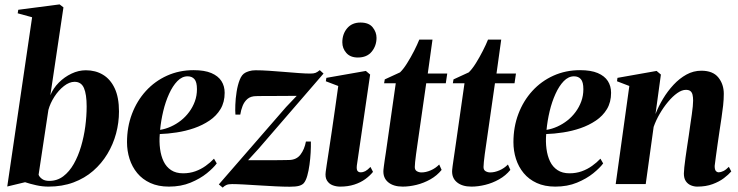

<svg xmlns="http://www.w3.org/2000/svg" viewBox="-20 -837 3356 873"><path d="M209 -404Q222 -436 247.5 -461.5Q273 -487 305 -502.2Q337 -517.5 370.5 -517.5Q414.5 -517.5 448.2 -497.2Q482 -477 501.5 -435.5Q521 -394 521 -330Q521 -279.5 507.8 -230Q494.5 -180.5 468.2 -137Q442 -93.5 403.5 -60Q365 -26.5 314 -7.5Q263 11.5 200.5 11.5Q172.5 11.5 144.5 5.2Q116.5 -1 94 -8.5L13 11L126 -758.5L60.5 -776.5L63 -792.5L251 -817L268.5 -803.5ZM155.5 -42.5Q159 -32.5 171 -23.5Q183 -14.5 204 -14.5Q240 -14.5 267.8 -35.5Q295.5 -56.5 315.5 -91.8Q335.5 -127 348.5 -171Q361.5 -215 367.8 -262Q374 -309 374 -353Q374 -408 361.8 -436.5Q349.5 -465 319 -465Q295.5 -465 270.8 -445.8Q246 -426.5 227 -396.8Q208 -367 200 -337Z M965.5 -94Q951 -74 920.5 -49.2Q890 -24.5 846.5 -6.5Q803 11.5 748 11.5Q699.5 11.5 663.5 -5Q627.5 -21.5 604 -50Q580.5 -78.5 569 -114.8Q557.5 -151 557.5 -190.5Q557.5 -259.5 580 -319Q602.5 -378.5 643.2 -423.2Q684 -468 739.5 -493Q795 -518 860.5 -518Q910 -518 941 -504.8Q972 -491.5 986.8 -468.5Q1001.5 -445.5 1001.5 -415Q1001.5 -372.5 982.8 -341.2Q964 -310 932.5 -288.8Q901 -267.5 862.5 -254.2Q824 -241 783.2 -234.8Q742.5 -228.5 706.5 -227.5Q703.5 -192.5 707.8 -160.2Q712 -128 724 -103Q736 -78 758 -63.5Q780 -49 812.5 -49Q842.5 -49 868.2 -58.2Q894 -67.5 915.2 -82.8Q936.5 -98 953 -115.5ZM833 -490Q807.5 -490 786.2 -468Q765 -446 748.8 -410.2Q732.5 -374.5 722.2 -331.5Q712 -288.5 708 -246.5Q733 -250.5 757.2 -261.5Q781.5 -272.5 802.8 -289.2Q824 -306 840.2 -328Q856.5 -350 866 -376Q875.5 -402 875.5 -431.5Q875.5 -464 864.2 -477Q853 -490 833 -490Z M1329 -401Q1316.5 -401 1298.5 -401Q1280.5 -401 1259.5 -400.8Q1238.5 -400.5 1217.5 -400.5Q1196.5 -400.5 1178 -400.5Q1159.5 -400.5 1146 -400Q1120 -400 1105.2 -387.2Q1090.5 -374.5 1083 -355.2Q1075.5 -336 1072.5 -316H1050.5Q1049 -332 1050 -360.2Q1051 -388.5 1055.8 -419.2Q1060.5 -450 1070 -474.2Q1079.5 -498.5 1095.5 -506.5Q1100.5 -509.5 1112.8 -513.5Q1125 -517.5 1142.5 -517.5Q1170 -517.5 1204 -515.2Q1238 -513 1272.8 -510Q1307.5 -507 1338.5 -504.8Q1369.5 -502.5 1391 -502.5Q1406.5 -502.5 1414.8 -505.8Q1423 -509 1434 -518L1451 -502.5L1155.5 -160.5L1108 -108.5Q1126 -108.5 1150.2 -108.5Q1174.5 -108.5 1200.8 -108.5Q1227 -108.5 1251.2 -108.8Q1275.5 -109 1294 -109.5Q1328 -110 1346.2 -134Q1364.5 -158 1371 -193.5H1393.5Q1394 -171 1392.5 -143.2Q1391 -115.5 1387.2 -88Q1383.5 -60.5 1377.2 -38.2Q1371 -16 1361.5 -4.5Q1354 4 1339.5 8Q1325 12 1297.5 12Q1269.5 12 1233 10.2Q1196.5 8.5 1159 6Q1121.5 3.5 1088.8 1.8Q1056 0 1035.5 0Q1019 0 1010 3.8Q1001 7.5 992.5 16L975 1.5L1280.5 -350Z M1526.5 11.5Q1508.5 11.5 1492.2 5.2Q1476 -1 1466.8 -16Q1457.5 -31 1461 -56Q1461.5 -62 1465.5 -87.5Q1469.5 -113 1475.5 -152.8Q1481.5 -192.5 1488.8 -241.2Q1496 -290 1503.5 -342.8Q1511 -395.5 1518 -446L1461.5 -467.5L1464 -483L1643.5 -514.5L1663 -498L1602.5 -84.5Q1600.5 -65.5 1605.8 -59.5Q1611 -53.5 1619.5 -53.5Q1631 -53.5 1641 -58.8Q1651 -64 1664.5 -78L1676 -55.5Q1662 -38 1640.8 -22.5Q1619.5 -7 1591 2.2Q1562.5 11.5 1526.5 11.5ZM1607 -575.5Q1573 -575.5 1554.8 -596.2Q1536.5 -617 1536.5 -644.5Q1536.5 -682.5 1558.5 -708.5Q1580.5 -734.5 1619 -734.5Q1657 -734.5 1674.5 -712.8Q1692 -691 1692 -665Q1692 -629 1670.2 -602.2Q1648.5 -575.5 1607 -575.5Z M1878.5 -183.5Q1874.5 -157.5 1871.8 -136.2Q1869 -115 1867.5 -100.5Q1866 -86 1866 -77.5Q1866 -64 1875.5 -58.5Q1885 -53 1896.5 -53Q1916.5 -53 1938.5 -62.5Q1960.5 -72 1977 -89L1988 -64.5Q1967 -38.5 1936.8 -21.5Q1906.5 -4.5 1873.8 3.5Q1841 11.5 1811 11.5Q1768.5 11.5 1744.5 -8.8Q1720.5 -29 1723.5 -65Q1724 -71 1725.5 -82Q1727 -93 1729.2 -108.8Q1731.5 -124.5 1734.8 -145.5Q1738 -166.5 1741.5 -192.5L1779.5 -458.5H1726.5L1729.5 -476L1799 -508Q1814.5 -523 1831.2 -549.8Q1848 -576.5 1862.8 -605.5Q1877.5 -634.5 1886.5 -657H1946.5L1925 -502.5H2013.5L2007 -458.5H1918Z M2191 -183.5Q2187 -157.5 2184.2 -136.2Q2181.5 -115 2180 -100.5Q2178.5 -86 2178.5 -77.5Q2178.5 -64 2188 -58.5Q2197.5 -53 2209 -53Q2229 -53 2251 -62.5Q2273 -72 2289.5 -89L2300.5 -64.5Q2279.5 -38.5 2249.2 -21.5Q2219 -4.5 2186.2 3.5Q2153.5 11.5 2123.5 11.5Q2081 11.5 2057 -8.8Q2033 -29 2036 -65Q2036.5 -71 2038 -82Q2039.5 -93 2041.8 -108.8Q2044 -124.5 2047.2 -145.5Q2050.5 -166.5 2054 -192.5L2092 -458.5H2039L2042 -476L2111.5 -508Q2127 -523 2143.8 -549.8Q2160.5 -576.5 2175.2 -605.5Q2190 -634.5 2199 -657H2259L2237.5 -502.5H2326L2319.5 -458.5H2230.5Z M2722.5 -94Q2708 -74 2677.5 -49.2Q2647 -24.5 2603.5 -6.5Q2560 11.5 2505 11.5Q2456.5 11.5 2420.5 -5Q2384.5 -21.5 2361 -50Q2337.5 -78.5 2326 -114.8Q2314.5 -151 2314.5 -190.5Q2314.5 -259.5 2337 -319Q2359.5 -378.5 2400.2 -423.2Q2441 -468 2496.5 -493Q2552 -518 2617.5 -518Q2667 -518 2698 -504.8Q2729 -491.5 2743.8 -468.5Q2758.5 -445.5 2758.5 -415Q2758.5 -372.5 2739.8 -341.2Q2721 -310 2689.5 -288.8Q2658 -267.5 2619.5 -254.2Q2581 -241 2540.2 -234.8Q2499.5 -228.5 2463.5 -227.5Q2460.5 -192.5 2464.8 -160.2Q2469 -128 2481 -103Q2493 -78 2515 -63.5Q2537 -49 2569.5 -49Q2599.5 -49 2625.2 -58.2Q2651 -67.5 2672.2 -82.8Q2693.5 -98 2710 -115.5ZM2590 -490Q2564.5 -490 2543.2 -468Q2522 -446 2505.8 -410.2Q2489.5 -374.5 2479.2 -331.5Q2469 -288.5 2465 -246.5Q2490 -250.5 2514.2 -261.5Q2538.5 -272.5 2559.8 -289.2Q2581 -306 2597.2 -328Q2613.5 -350 2623 -376Q2632.5 -402 2632.5 -431.5Q2632.5 -464 2621.2 -477Q2610 -490 2590 -490Z M2960.5 -318.5Q2974 -353.5 2994.8 -388Q3015.5 -422.5 3042.5 -451.5Q3069.5 -480.5 3101.2 -498Q3133 -515.5 3169 -515.5Q3221.5 -515.5 3246.2 -484.8Q3271 -454 3271 -410.5Q3271 -385 3268 -357.5Q3265 -330 3260.5 -300.8Q3256 -271.5 3251.5 -241Q3247.5 -213.5 3243 -182.8Q3238.5 -152 3235 -125.2Q3231.5 -98.5 3229.5 -82.5Q3229.5 -65.5 3235 -59.5Q3240.5 -53.5 3248 -53.5Q3257 -53.5 3269 -59.2Q3281 -65 3294 -78.5L3305 -57.5Q3292.5 -43 3271.5 -27Q3250.5 -11 3220.2 0.2Q3190 11.5 3150 11.5Q3136 11.5 3121.8 5.8Q3107.5 0 3098.5 -13Q3089.5 -26 3089.5 -48Q3089.5 -57.5 3091.5 -76.8Q3093.5 -96 3097 -121Q3100.5 -146 3104.5 -172.5Q3108.5 -199 3112 -222Q3115.5 -248 3119 -271.8Q3122.5 -295.5 3125.5 -316.2Q3128.5 -337 3130 -353.2Q3131.5 -369.5 3131.5 -379.5Q3131.5 -395.5 3128.8 -406.5Q3126 -417.5 3119 -423Q3112 -428.5 3098.5 -428.5Q3080.5 -428.5 3059.5 -413.8Q3038.5 -399 3017.8 -374.2Q2997 -349.5 2979.8 -319.8Q2962.5 -290 2952 -260L2916 0H2779.5L2841.5 -446L2785.5 -467.5L2787.5 -483L2965.5 -514.5L2985 -498Z"/></svg>

Font: Merriweather 144pt
Style: Bold Italic
Weight: 700
Italic angle: -7.8°
Version: Version 2.101